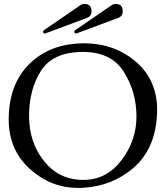

<svg xmlns="http://www.w3.org/2000/svg" viewBox="-20 -923 826 961"><path d="M363.8 -755.9Q362.8 -755.4 360.8 -755.4Q352.1 -755.4 352.1 -763.7Q352.1 -767.6 355 -771L538.6 -897Q547.4 -903.3 558.1 -903.3Q594.2 -903.3 594.2 -867.2Q594.2 -841.8 571.8 -833.5ZM207.5 -755.9Q206.5 -755.4 204.6 -755.4Q195.8 -755.4 195.8 -763.7Q195.8 -767.6 198.7 -771L382.3 -897Q391.1 -903.3 401.9 -903.3Q438 -903.3 438 -867.2Q438 -841.8 415.5 -833.5ZM394.5 -706.1H399.4Q557.1 -706.1 665.5 -609.4Q766.6 -519 766.6 -371.1Q766.6 -357.9 765.6 -344.2Q755.4 -176.3 649.2 -83.7Q543 8.8 393.6 17.1Q382.3 17.6 371.1 17.6Q235.4 17.6 130.9 -76.2Q23.4 -171.9 23.4 -326.7Q23.4 -335.4 23.9 -344.2Q29.8 -510.7 131.6 -607.4Q233.4 -704.1 394.5 -706.1ZM394.5 -663.1Q244.6 -662.6 185.1 -568.6Q125.5 -474.6 125.5 -342.8Q125.5 -210.4 200.2 -116.9Q274.9 -23.4 394.5 -22.5H397Q513.7 -22.5 588.9 -122.1Q663.1 -220.7 663.1 -339.8V-342.8Q662.1 -464.4 599.6 -563.7Q537.1 -663.1 394.5 -663.1Z"/></svg>

Font: Caudex
Style: Regular
Weight: 400
Version: Version 1.04